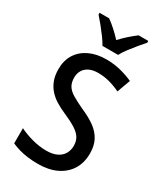

<svg xmlns="http://www.w3.org/2000/svg" viewBox="-231 -1030 965 1129"><g transform="rotate(30 251.0 -465.5)"><path d="M461 -196Q461 -133 432.5 -87Q404 -41 351.5 -15.5Q299 10 226 10Q191 10 158.5 6Q126 2 97.5 -6Q69 -14 45 -25V-128Q83 -109 132 -95.5Q181 -82 229 -82Q271 -82 299.5 -95.5Q328 -109 342 -133Q356 -157 356 -187Q356 -219 342 -241.5Q328 -264 297.5 -283.5Q267 -303 216 -325Q179 -341 149 -359.5Q119 -378 97.5 -402.5Q76 -427 64 -459Q52 -491 52 -534Q52 -593 79 -635.5Q106 -678 155 -701Q204 -724 268 -724Q320 -724 365.5 -712.5Q411 -701 451 -683L418 -593Q381 -611 343.5 -621Q306 -631 267 -631Q231 -631 206.5 -619Q182 -607 169.5 -586Q157 -565 157 -537Q157 -504 170 -482Q183 -460 212.5 -442Q242 -424 291 -401Q347 -377 384.5 -349.5Q422 -322 441.5 -285Q461 -248 461 -196ZM208 -781Q196 -803 176.5 -829.5Q157 -856 135.5 -882.5Q114 -909 96 -929V-941H161Q185 -924 211 -900.5Q237 -877 261 -851Q287 -879 311.5 -900.5Q336 -922 361 -941H427V-929Q410 -910 388 -883.5Q366 -857 346 -830.5Q326 -804 314 -781Z"/></g></svg>

Font: Noto Sans Hebrew SemiCondensed Medium
Style: Regular
Weight: 500
Width: 4
Designer: Monotype Design Team
Foundry: Monotype Imaging Inc.
Version: Version 2.003